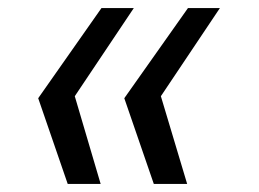

<svg xmlns="http://www.w3.org/2000/svg" viewBox="-20 -513 640 475"><path d="M147.5 -58 74.5 -270 231 -493H311L165 -275L229 -58ZM360.5 -58 287.5 -270 445 -493H524L378 -275L443 -58Z"/></svg>

Font: JuliaMono
Style: Italic
Weight: 400
Italic angle: -9°
Monospace: yes
Designer: cormullion
Foundry: corm
Version: Version 0.057; ttfautohint (v1.8.4)